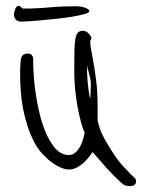

<svg xmlns="http://www.w3.org/2000/svg" viewBox="-20 -564 480 649"><path d="M440 46Q440 58 434 61.5Q428 65 420 65Q414 65 404 63Q399 62 389.5 53.5Q380 45 369 34Q357 22 343 7L293 -50Q291 -47 284 -37.5Q277 -28 266.5 -17.5Q256 -7 242 1Q228 9 212 9Q201 9 185.5 2.5Q170 -4 154 -16Q138 -28 122.5 -45Q107 -62 96 -83Q82 -110 72.5 -139.5Q63 -169 57.5 -199Q52 -229 50 -258.5Q48 -288 48 -314Q48 -351 51.5 -367Q55 -383 75 -383Q83 -383 87.5 -377.5Q92 -372 92 -366Q92 -310 100 -252.5Q108 -195 123 -147.5Q138 -100 160.5 -70Q183 -40 213 -40Q226 -40 236 -49.5Q246 -59 252.5 -72Q259 -85 262 -97Q265 -109 266 -115Q260 -129 253.5 -152.5Q247 -176 242 -204Q237 -232 234 -262Q231 -292 231 -320Q231 -363 231.5 -390.5Q232 -418 235 -433.5Q238 -449 244 -454.5Q250 -460 261 -460Q267 -460 272.5 -456.5Q278 -453 281.5 -449Q285 -445 287 -441Q289 -437 289 -436Q289 -432 287 -429.5Q285 -427 285 -423Q285 -415 287.5 -400Q290 -385 293 -369Q299 -337 304.5 -296Q310 -255 310 -201V-159Q310 -151 318.5 -126.5Q327 -102 357 -55Q377 -23 394.5 -4Q412 15 423 26Q430 32 435 37.5Q440 43 440 46ZM287 -288Q286 -294 284 -303Q282 -312 279.5 -321Q277 -330 275.5 -336Q274 -342 274 -342Q274 -331 274.5 -315.5Q275 -300 276.5 -284.5Q278 -269 280 -254.5Q282 -240 285 -230Q285 -237 286 -244Q286 -250 286.5 -257.5Q287 -265 287 -273ZM282 -526Q281 -521 265.5 -516.5Q250 -512 226.5 -508Q203 -504 175 -501Q147 -498 121.5 -495.5Q96 -493 77 -492Q58 -491 52 -491Q39 -491 33 -498.5Q27 -506 27 -515Q27 -520 31 -532Q35 -544 43 -544Q48 -544 51 -540Q54 -536 58 -535Q103 -535 146.5 -539Q190 -543 237 -543Q243 -543 250.5 -542Q258 -541 264.5 -539Q271 -537 276 -534Q281 -531 282 -526Z"/></svg>

Font: Reenie Beanie
Style: Regular
Weight: 500
Designer: James Grieshaber
Foundry: James Grieshaber
Version: Version 1.000